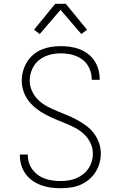

<svg xmlns="http://www.w3.org/2000/svg" viewBox="-20 -987 640 1015"><path d="M299 8Q273 8 247.5 4.5Q222 1 197.5 -8Q173 -17 151.5 -32Q130 -47 115 -68Q100 -89 92.5 -114Q85 -139 85 -165V-170H127V-166Q127 -146 133.5 -126Q140 -106 152.5 -89.5Q165 -73 182 -61Q199 -49 218 -42.5Q237 -36 257.5 -33Q278 -30 299 -30Q320 -30 341 -33Q362 -36 381.5 -44Q401 -52 418 -65Q435 -78 447 -95.5Q459 -113 465 -133.5Q471 -154 471 -175Q471 -204 458.5 -230.5Q446 -257 425 -277Q404 -297 378.5 -310.5Q353 -324 326 -335Q299 -346 272.5 -357Q246 -368 220.5 -381.5Q195 -395 172 -413Q149 -431 131.5 -453.5Q114 -476 104.5 -504Q95 -532 95 -560Q95 -586 102 -611.5Q109 -637 122.5 -659Q136 -681 156 -698Q176 -715 200 -725Q224 -735 249.5 -739Q275 -743 301 -743Q326 -743 351.5 -739.5Q377 -736 400.5 -727Q424 -718 444.5 -702.5Q465 -687 479 -666Q493 -645 500 -620Q507 -595 507 -570V-565H465V-569Q465 -589 459 -608.5Q453 -628 442 -644.5Q431 -661 414.5 -673Q398 -685 379.5 -692Q361 -699 341 -702Q321 -705 301 -705Q281 -705 260.5 -701.5Q240 -698 221 -690Q202 -682 186 -669Q170 -656 159 -638.5Q148 -621 142.5 -601Q137 -581 137 -561Q137 -532 149.5 -505Q162 -478 183 -458Q204 -438 229.5 -424.5Q255 -411 281.5 -400Q308 -389 335 -378Q362 -367 387 -353.5Q412 -340 435.5 -322.5Q459 -305 476.5 -282Q494 -259 503.5 -231.5Q513 -204 513 -175Q513 -149 505.5 -123Q498 -97 483.5 -75Q469 -53 448 -36Q427 -19 402.5 -9Q378 1 351.5 4.5Q325 8 299 8ZM190 -807 160 -830 272 -967H328L344 -947L440 -830L410 -807L300 -935Z"/></svg>

Font: Iosevka Extralight Extended
Style: Regular
Weight: 200
Width: 7
Monospace: yes
Designer: Belleve Invis
Foundry: Belleve Invis
Version: Version 32.5.0; ttfautohint (v1.8.4)